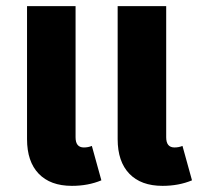

<svg xmlns="http://www.w3.org/2000/svg" viewBox="-20 -588 670 625"><path d="M310 -1Q267 17 214 17Q144 17 106 -22.5Q68 -62 68 -135V-568H226V-141Q226 -108 253 -108Q267 -108 279 -113ZM605 -1Q562 17 509 17Q439 17 401 -22.5Q363 -62 363 -135V-568H521V-141Q521 -108 548 -108Q562 -108 574 -113Z"/></svg>

Font: FiraGOUPP
Style: Bold
Weight: 700
Designer: bBox Type
Foundry: bBox Type GmbH
Version: Version 1.001